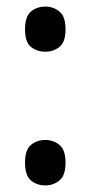

<svg xmlns="http://www.w3.org/2000/svg" viewBox="-20 -556 276 583"><path d="M118 -399Q92 -399 74 -413.5Q56 -428 56 -467Q56 -506 74 -521Q92 -536 118 -536Q142 -536 160.5 -521Q179 -506 179 -467Q179 -428 160.5 -413.5Q142 -399 118 -399ZM118 7Q92 7 74 -8Q56 -23 56 -62Q56 -101 74 -116Q92 -131 118 -131Q142 -131 160.5 -116Q179 -101 179 -62Q179 -23 160.5 -8Q142 7 118 7Z"/></svg>

Font: Noto Serif Georgian ExtraCondensed SemiBold
Style: Regular
Weight: 600
Width: 2
Designer: Monotype Design Team, Akaki Razmadze
Foundry: Google LLC
Version: Version 2.003; ttfautohint (v1.8.4.7-5d5b)